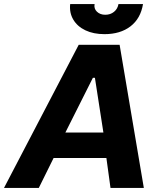

<svg xmlns="http://www.w3.org/2000/svg" viewBox="-70 -919 764 939"><path d="M315 -700H515L633.4 0H470.4L443.2 -198.4L442 -230L394.2 -538.4H384.2L228.8 -229.2L217.8 -198.2L119.8 0H-50.4ZM174.6 -271H503.2L519 -146.4H114.8ZM273.2 -899H392.6Q388.4 -877 404 -861.9Q419.6 -846.8 445 -846.8Q469.8 -846.8 487.5 -861.1Q505.2 -875.4 509.4 -899H629.4Q617.8 -828.4 568.2 -790.2Q518.6 -752 441 -752Q387.2 -752 347.8 -770.7Q308.4 -789.4 288.5 -823Q268.6 -856.6 273.2 -899Z"/></svg>

Font: Fixel Italic Variable Display Thin
Style: Italic
Weight: 100
Italic angle: -10°
Designer: AlfaBravo + MacPaw
Foundry: Kyrylo Tkachov, Marchela Mozhyna, Serhii Makarenko, Maria Weinstein, Zakhar Kryvoshyya
Version: Version 1.210;Glyphs 3.2 (3217)